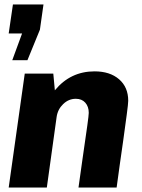

<svg xmlns="http://www.w3.org/2000/svg" viewBox="-20 -841 637 861"><path d="M555 -389Q555 -377 548.5 -328Q542 -279 532.5 -210.5Q523 -142 517 -102L503 0H332L349 -121Q365 -231 371.5 -278Q378 -325 378 -335Q378 -363 362.5 -380.5Q347 -398 320 -398Q288 -398 263.5 -374.5Q239 -351 234 -317L190 0H19L91 -511H219L226 -436Q296 -521 404 -521Q473 -521 514 -485.5Q555 -450 555 -389ZM79 -691H19L38 -821H175L159 -708L103 -571H35Z"/></svg>

Font: Chivo ExtraBold Italic
Style: Regular
Weight: 800
Italic angle: -8.05°
Designer: Hector Gatti
Foundry: Omnibus-Type
Version: Version 1.007